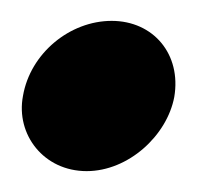

<svg xmlns="http://www.w3.org/2000/svg" viewBox="-20 -95 196 184"><path d="M2 -3C-5 34 22 69 63 69C103 69 140 35 147 -2C154 -43 127 -75 87 -75C47 -75 9 -44 2 -3Z"/></svg>

Font: Snowfall
Style: BlkObl
Weight: 900
Designer: Jasper
Foundry: Cannot Into Space Fonts
Version: Version 0.9